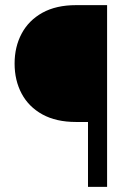

<svg xmlns="http://www.w3.org/2000/svg" viewBox="-20 -731 522 751"><path d="M398.9 0H324.2V-253.9H277.3Q199.7 -253.9 146 -283.4Q92.3 -313 64.7 -364.7Q37.1 -416.5 37.1 -482.4Q37.1 -547.9 64.7 -599.6Q92.3 -651.4 146 -681.2Q199.7 -710.9 277.3 -710.9H398.9Z"/></svg>

Font: Vazirmatn FD Light
Style: Regular
Weight: 300
Designer: Saber Rastikerdar
Foundry: Saber Rastikerdar
Version: Version 33.003